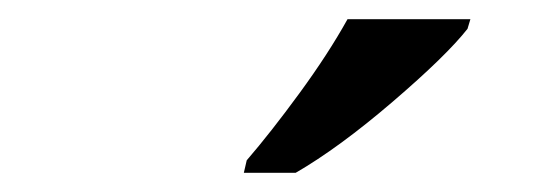

<svg xmlns="http://www.w3.org/2000/svg" viewBox="-20 -786 565 200"><path d="M234 -606H288Q333 -632 389 -680Q445 -728 467 -756L470 -766H342Q322 -730 292 -689Q262 -648 237 -619Z"/></svg>

Font: Noto Serif SemiCondensed Semi
Style: Italic
Weight: 600
Width: 4
Italic angle: -12°
Designer: Monotype Design Team
Foundry: Monotype Imaging Inc.
Version: Version 1.901